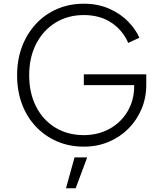

<svg xmlns="http://www.w3.org/2000/svg" viewBox="-20 -777 868 1033"><path d="M431 12Q352 12 286.5 -16.5Q221 -45 172.5 -96.5Q124 -148 98 -218Q72 -288 72 -372Q72 -456 98.5 -526Q125 -596 173 -648Q221 -700 287 -728.5Q353 -757 431 -757Q507 -757 568 -730Q629 -703 670 -660.5Q711 -618 730 -574L670 -546Q640 -615 578.5 -655.5Q517 -696 431 -696Q345 -696 278.5 -655Q212 -614 174.5 -541Q137 -468 137 -372Q137 -276 174.5 -203Q212 -130 278.5 -90Q345 -50 431 -50Q508 -50 569.5 -84Q631 -118 666.5 -178Q702 -238 702 -315V-319H431V-377H767V-321Q767 -251 741.5 -190.5Q716 -130 670.5 -84.5Q625 -39 564 -13.5Q503 12 431 12ZM335 236 381 70H449L387 236Z"/></svg>

Font: Plus Jakarta Sans Light
Style: Regular
Weight: 300
Designer: Gumpita Rahayu
Foundry: Tokotype
Version: Version 2.006; ttfautohint (v1.8.4.7-5d5b)